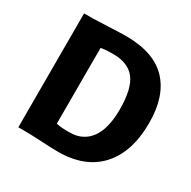

<svg xmlns="http://www.w3.org/2000/svg" viewBox="-167 -914 1081 1085"><g transform="rotate(30 373.5 -371.5)"><path d="M83.5 0V-743.2H141.1Q156.7 -743.2 239 -747.1Q321.3 -751 352.5 -751Q534.7 -751 623.3 -658.2Q711.9 -565.4 711.9 -390.6Q711.9 -199.7 615.7 -95.2Q519.5 9.3 340.8 7.8Q310.1 7.8 237.1 3.9Q164.1 0 129.9 0ZM261.7 -126.5Q291 -118.7 352.5 -119.6Q435.5 -120.6 482.7 -184.1Q529.8 -247.6 529.8 -374.5Q529.8 -509.8 484.4 -568.1Q439 -626.5 342.8 -626.5Q287.1 -626.5 261.7 -620.6Z"/></g></svg>

Font: HaufeMerriweatherSans
Style: Bold
Weight: 700
Designer: Eben Sorkin
Foundry: Eben Sorkin
Version: Version 1.56